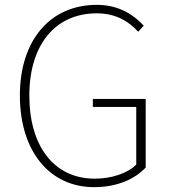

<svg xmlns="http://www.w3.org/2000/svg" viewBox="-20 -759 701 792"><path d="M368 13C463 13 536 -20 581 -68V-351H363V-318H542V-80C506 -44 440 -22 371 -22C202 -22 101 -157 101 -365C101 -573 207 -704 379 -704C460 -704 513 -669 550 -628L573 -653C536 -693 476 -739 379 -739C188 -739 62 -594 62 -365C62 -136 184 13 368 13Z"/></svg>

Font: Noto Sans CJK Thin
Style: Regular
Weight: 100
Designer: Ryoko NISHIZUKA (kana & ideographs); Paul D. Hunt (Latin, Greek & Cyrillic); Wenlong ZHANG (bopomofo); Sandoll Communica
Foundry: Adobe Systems Incorporated
Version: Version 1.000;PS 1;hotconv 1.0.78;makeotf.lib2.5.61930